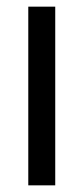

<svg xmlns="http://www.w3.org/2000/svg" viewBox="-20 -557 251 577"><path d="M146 0V-537H65V0Z"/></svg>

Font: Noto Sans Devanagari ExtraCondensed
Style: Regular
Weight: 400
Width: 2
Designer: Jelle Bosma - Monotype Design Team
Foundry: Monotype Imaging Inc.
Version: Version 2.004